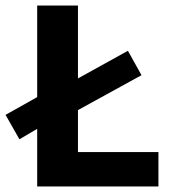

<svg xmlns="http://www.w3.org/2000/svg" viewBox="-27 -672 647 692"><path d="M43 -170 -7 -258 123 -331 239 -381 434 -489 483 -401 239 -267 123 -217ZM107 0V-652H254V-124H544V0Z"/></svg>

Font: Source Code Pro ExtraLight
Style: Bold
Weight: 700
Monospace: yes
Version: Version 1.018;hotconv 1.0.116;makeotfexe 2.5.65601